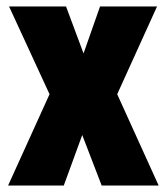

<svg xmlns="http://www.w3.org/2000/svg" viewBox="-20 -573 515 593"><path d="M133 -282 5 0H177L234 -156L294 0H470L342 -282L465 -553H289L238 -408L184 -553H8Z"/></svg>

Font: Noto Sans Ethiopic ExtraCondensed Black
Style: Regular
Weight: 900
Width: 2
Designer: Monotype Design Team
Foundry: Monotype Imaging Inc.
Version: Version 2.102